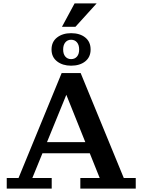

<svg xmlns="http://www.w3.org/2000/svg" viewBox="-20 -1120 846 1140"><path d="M20 0V-63H90L346 -686H459L715 -63H786V0H457V-63H572L353 -609H395L172 -63H287V0ZM209 -210V-276H540V-210ZM402 -730Q352 -730 319 -755.5Q286 -781 286 -826Q286 -872 319 -897.5Q352 -923 402 -923Q454 -923 486 -897.5Q518 -872 518 -826Q518 -781 486 -755.5Q454 -730 402 -730ZM402 -769Q424 -769 437 -784Q450 -799 450 -826Q450 -853 437 -868.5Q424 -884 402 -884Q381 -884 368 -868.5Q355 -853 355 -826Q355 -799 368 -784Q381 -769 402 -769ZM348 -961 423 -1100H554L428 -961Z"/></svg>

Font: Montagu Slab 120pt Medium
Style: Regular
Weight: 500
Designer: Florian Karsten
Foundry: Florian Karsten
Version: Version 1.000